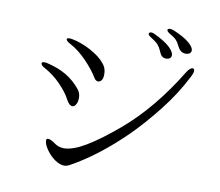

<svg xmlns="http://www.w3.org/2000/svg" viewBox="-87 -953 1173 1025"><g transform="rotate(10 500.0 -440.5)"><path d="M812 -769Q805 -785 794 -797Q783 -809 753 -826Q741 -834 741 -841Q741 -849 754 -849Q763 -849 774 -845Q833 -820 860.5 -796.5Q888 -773 888 -756Q888 -745 879.5 -739Q871 -733 859 -733Q840 -733 827 -746Q820 -753 812 -769ZM720 -726Q713 -743 701 -756.5Q689 -770 658 -789Q646 -797 646 -804Q646 -808 649.5 -810.5Q653 -813 659 -813Q667 -813 679 -807Q737 -779 762.5 -754.5Q788 -730 788 -712Q788 -701 780 -695Q772 -689 761 -689Q741 -689 731 -704Q726 -712 720 -726ZM244 -677Q220 -690 220 -699Q220 -706 235 -706Q242 -706 247 -705Q300 -695 351.5 -667Q403 -639 428 -608Q450 -585 450 -550Q450 -541 449 -536Q448 -523 440.5 -514.5Q433 -506 424 -506Q411 -506 402 -521Q379 -560 334.5 -606.5Q290 -653 244 -677ZM324 -32Q300 -32 274.5 -49.5Q249 -67 230.5 -91.5Q212 -116 207 -135L205 -147Q205 -158 215 -158Q230 -158 257 -138Q278 -123 306 -123Q353 -123 423 -164.5Q493 -206 590 -288Q749 -423 879 -637Q887 -650 895 -656.5Q903 -663 909 -663Q919 -663 919 -650Q919 -639 910 -621Q858 -518 785.5 -426Q713 -334 644 -265Q493 -116 348 -38Q336 -32 324 -32ZM312 -352Q294 -352 278 -383Q260 -418 220 -459.5Q180 -501 128 -529Q120 -533 115 -538.5Q110 -544 110 -549Q110 -557 124 -557Q134 -557 141 -555Q201 -541 245 -515Q289 -489 324 -446Q339 -427 339 -400Q339 -384 333 -370Q324 -352 312 -352Z"/></g></svg>

Font: Hina Mincho
Style: Regular
Weight: 400
Designer: satsuyako
Foundry: satsuyako
Version: Version 1.100